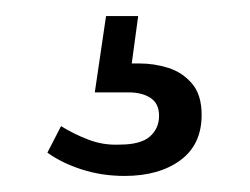

<svg xmlns="http://www.w3.org/2000/svg" viewBox="-20 -25 311 239"><path d="M135 194Q107 194 82 186Q57 178 39 165L56 132Q72 142 90.5 149Q109 156 129 155Q155 155 166.5 145Q178 135 178 119Q178 104 167.5 97Q157 90 140 90H98L112 -5H152L144 54H154Q172 54 189.5 59.5Q207 65 219 79Q231 93 231 118Q231 155 204.5 174.5Q178 194 135 194Z"/></svg>

Font: Montagu Slab
Style: Bold
Weight: 700
Designer: Florian Karsten
Foundry: Florian Karsten
Version: Version 1.000